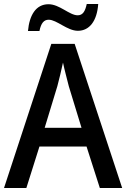

<svg xmlns="http://www.w3.org/2000/svg" viewBox="-20 -934 628 954"><path d="M119 -780H176C184 -819 198 -836 222 -836C262 -836 314 -781 367 -781C424 -781 462 -829 468 -914H411C403 -877 391 -858 366 -858C325 -858 276 -913 221 -913C158 -913 126 -858 119 -780ZM476 0H587L351 -716H235L0 0H111L176 -206H410ZM322 -505 385 -299H202L265 -506C273 -537 285 -584 293 -623C299 -593 315 -533 322 -505Z"/></svg>

Font: Noto Sans Myanmar UI SemiCondensed Medium
Style: Regular
Weight: 500
Width: 4
Designer: Monotype Design Team
Foundry: Monotype Imaging Inc.
Version: Version 2.103